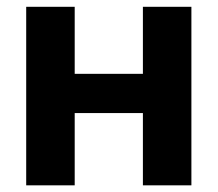

<svg xmlns="http://www.w3.org/2000/svg" viewBox="-20 -556 653 576"><path d="M449.2 -334.5V-216.8H163.6V-334.5ZM204.1 -535.6V0H58.6V-535.6ZM554.2 -535.6V0H408.7V-535.6Z"/></svg>

Font: Inter 20pt
Style: Bold
Weight: 700
Version: Version 4.001;git-66647c0bb